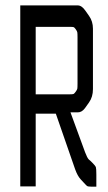

<svg xmlns="http://www.w3.org/2000/svg" viewBox="-20 -696 405 717"><path d="M55.7 -675.8H270.5Q285.2 -675.8 298.8 -656.2L312.5 -636.7Q327.1 -616.2 327.1 -588.9V-363.3Q327.1 -334 312.5 -313.5L297.9 -293Q286.1 -276.4 270.5 -276.4H243.2L297.9 -127Q305.7 -106.4 311.5 -100.6Q311.5 -100.6 319.3 -93.8L325.2 -87.9Q335.9 -77.1 337.9 -72.3Q339.8 -66.4 339.8 -43.9V1H320.3Q309.6 1 305.7 -1Q303.7 -2 293 -13.7L281.2 -26.4Q269.5 -39.1 260.7 -63.5L188.5 -271.5H113.3V0H55.7ZM113.3 -595.7V-343.8H241.2Q252 -343.8 254.9 -345.2Q257.8 -346.7 262.7 -353.5Q267.6 -360.4 268.6 -364.3Q269.5 -368.2 269.5 -382.8V-556.6Q269.5 -571.3 268.6 -575.7Q267.6 -580.1 262.7 -586.9Q257.8 -593.8 254.9 -594.7Q252 -595.7 241.2 -595.7Z"/></svg>

Font: Vancouver Drive
Style: Regular
Weight: 400
Designer: Valery Zaveryaev
Foundry: Cyreal (www.cyreal.org)
Version: Version 1.06